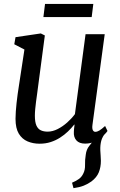

<svg xmlns="http://www.w3.org/2000/svg" viewBox="-20 -740 626 1002"><path d="M363.5 242 356 213.5Q378.5 204 392.5 193.5Q406.5 183 414.5 166Q424.5 147 423.8 120.8Q423 94.5 427.5 67.5Q430.5 40.5 446 21.2Q461.5 2 472 -12L532.5 -48.5Q514.5 -27.5 508.5 -5.5Q502.5 16.5 503.5 45Q504 57.5 505.2 71.8Q506.5 86 506.5 99.5Q506.5 132 495.8 159Q485 186 457 207Q439 220 417.2 228.8Q395.5 237.5 363.5 242ZM186.5 10Q152.5 10 124 -2Q95.5 -14 78.2 -42.2Q61 -70.5 61 -120Q61 -137.5 62.5 -158.5Q64 -179.5 66.5 -202.8Q69 -226 72.2 -249.2Q75.5 -272.5 79 -294.5L107.5 -481.5L54.5 -509L61 -546L193 -565.5L214 -555L179 -290.5Q176.5 -269 173.5 -248.5Q170.5 -228 168 -208.5Q165.5 -189 163.8 -170.8Q162 -152.5 162 -136Q162 -103 170 -85Q178 -67 193 -60Q208 -53 228.5 -53Q254.5 -53 281 -66.5Q307.5 -80 331 -101Q354.5 -122 371 -144.5L426.5 -561.5H526.5L462.5 -88.5Q460 -69.5 464.5 -60.8Q469 -52 477.5 -52Q487 -52 498.8 -59Q510.5 -66 528.5 -82.5L541 -56.5Q537 -49.5 520.8 -33.5Q504.5 -17.5 479.8 -4Q455 9.5 424.5 9.5Q393.5 9.5 378.5 -7.5Q363.5 -24.5 365.5 -52.5Q365.5 -54.5 365.8 -58.5Q366 -62.5 366.5 -67.8Q367 -73 367.8 -78.8Q368.5 -84.5 369 -89L367.5 -90Q353 -71.5 334.5 -53.8Q316 -36 293.2 -21.5Q270.5 -7 244 1.5Q217.5 10 186.5 10ZM215 -719.5H467L458.5 -651H206.5Z"/></svg>

Font: Merriweather 20pt
Style: Italic
Weight: 400
Italic angle: -7.8°
Version: Version 2.101